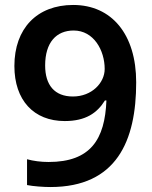

<svg xmlns="http://www.w3.org/2000/svg" viewBox="-20 -809 612 774"><path d="M183 -55C450 -55 529 -241 529 -477C529 -671 430 -789 275 -789C129 -789 38 -694 38 -543C38 -405 116 -321 241 -321C326 -321 372 -354 403 -404H409C403 -247 345 -156 176 -156C145 -156 115 -160 89 -167V-63C113 -58 156 -55 183 -55ZM274 -420C200 -420 162 -466 162 -545C162 -638 207 -686 277 -686C358 -686 402 -606 402 -531C402 -475 350 -420 274 -420Z"/></svg>

Font: Noto Sans Malayalam UI SemiBold
Style: Regular
Weight: 600
Designer: Jelle Bosma - Monotype Design Team
Foundry: Monotype Imaging Inc.
Version: Version 2.104